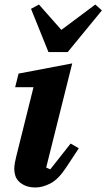

<svg xmlns="http://www.w3.org/2000/svg" viewBox="-20 -816 470 848"><path d="M138 12Q111 12 93 4.5Q75 -3 63.5 -14.5Q52 -26 47.5 -40.5Q43 -55 43 -70Q43 -82 46 -98.5Q49 -115 52 -126L128 -431H47L62 -491L299 -536L184 -76L202 -68L292 -182L328 -161L272 -76Q237 -23 202 -5.5Q167 12 138 12ZM117 -777 152 -796 251 -684 401 -796 430 -770 279 -586H194Z"/></svg>

Font: IBM Plex Serif
Style: Bold Italic
Weight: 700
Italic angle: -14°
Designer: Mike Abbink, Paul van der Laan, Pieter van Rosmalen
Foundry: Bold Monday
Version: Version 3.001